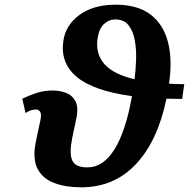

<svg xmlns="http://www.w3.org/2000/svg" viewBox="-20 -789 806 819"><path d="M326 10Q260 10 211 -8.5Q162 -27 140 -69.5Q118 -112 133 -185L152 -275Q158 -303 151 -312.5Q144 -322 134 -322Q112 -322 89 -307L75 -368Q100 -380 133 -391.5Q166 -403 205 -403Q233 -403 260 -393.5Q287 -384 301.5 -358Q316 -332 305 -281L288 -200Q275 -135 288 -105Q301 -75 353 -75Q421 -75 469 -153Q517 -231 543 -379Q380 -401 308.5 -460Q237 -519 250 -613Q259 -681 318.5 -725Q378 -769 473 -769Q567 -769 622 -727Q677 -685 696.5 -609.5Q716 -534 701 -432Q732 -430 766 -430L757 -367Q722 -367 690 -368Q653 -188 560 -89Q467 10 326 10ZM396 -624Q387 -559 425.5 -515.5Q464 -472 554 -451Q559 -489 560.5 -533.5Q562 -578 555 -617Q548 -656 528.5 -681Q509 -706 472 -706Q444 -706 423 -686Q402 -666 396 -624Z"/></svg>

Font: Noto Serif
Style: Bold Italic
Weight: 700
Italic angle: -12°
Designer: Monotype Design Team
Foundry: Monotype Imaging Inc.
Version: Version 2.013